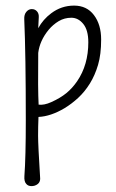

<svg xmlns="http://www.w3.org/2000/svg" viewBox="-20 -399 407 672"><path d="M114.7 10.3Q113.3 43.5 113.3 76.2Q113.3 108.9 120.6 226.1Q120.6 244.6 100.6 251Q95.2 252.4 90.1 252.4Q85 252.4 80.3 250.7Q75.7 249 72.3 245.1Q64 236.8 65.4 217.3Q70.3 151.4 70.3 22Q70.3 -208 64.9 -331.5Q64 -347.7 72 -357.4Q80.1 -367.2 91.3 -367.2Q102.5 -367.2 109.6 -359.1Q116.7 -351.1 115.7 -337.9Q114.3 -316.4 113.8 -300.3Q130.9 -331.5 159.2 -352.5Q194.8 -379.4 239.3 -379.4Q283.7 -379.4 308.8 -346.2Q334 -313 334 -260.7Q334 -208.5 323.2 -172.1Q312.5 -135.7 294.7 -106.9Q276.9 -78.1 253.7 -56.6Q230.5 -35.2 206.1 -20.5Q157.7 8.3 114.7 10.3ZM113.8 -213.9Q112.3 -85.4 115.2 -32.7Q134.3 -30.3 159.2 -41.5Q190.9 -55.7 211.9 -72.8Q232.9 -89.8 250 -114.7Q289.1 -171.9 289.1 -251Q289.1 -293.5 271.5 -315.2Q253.9 -336.9 229.7 -336.9Q205.6 -336.9 185.5 -325Q165.5 -313 150.4 -294.9Q119.1 -256.8 113.8 -213.9Z"/></svg>

Font: Pompiere 
Style: Regular
Weight: 400
Designer: Karolina Lach
Foundry: Sorkin Type Co.
Version: Version 1.002